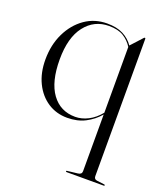

<svg xmlns="http://www.w3.org/2000/svg" viewBox="-127 -524 717 845"><g transform="rotate(20 231.0 -102.0)"><path d="M285.5 235.5Q281 235.5 281 232Q281 229.5 285.5 229.5L333.5 224Q351.5 222 351.5 207V-58.5Q325 -27.5 288.8 -8.8Q252.5 10 204.5 10Q153.5 10 113.5 -16.2Q73.5 -42.5 50.5 -89.5Q27.5 -136.5 27.5 -198.5Q27.5 -267.5 54 -322.2Q80.5 -377 126 -408.8Q171.5 -440.5 229.5 -440.5Q275 -440.5 305 -425Q335 -409.5 353.5 -382.5L402 -435.5Q404 -438 406.5 -438Q409.5 -438 409.5 -433.5V208.5Q409.5 223 423 225L458 229.5Q462.5 230 462.5 232.5Q462.5 235.5 458.5 235.5ZM86.5 -220.5Q86.5 -116 126.5 -61Q166.5 -6 236.5 -6Q266.5 -6 296.5 -21.2Q326.5 -36.5 351.5 -67V-375Q335 -401.5 309.2 -417.2Q283.5 -433 241 -433Q172 -433 129.2 -378Q86.5 -323 86.5 -220.5Z"/></g></svg>

Font: Fraunces 144pt Light
Style: Regular
Weight: 300
Version: Version 1.000;[b76b70a41]